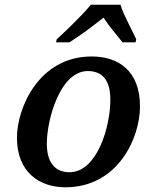

<svg xmlns="http://www.w3.org/2000/svg" viewBox="-20 -786 648 816"><path d="M218 -606H275C332 -643 361 -665 420 -711C447 -670 470 -645 501 -606H556L559 -619C545 -651 504 -724 492 -766H366C332 -723 250 -645 221 -619ZM258 10C480 10 575 -198 575 -334C575 -485 483 -546 370 -546C143 -546 52 -324 52 -201C52 -51 151 10 258 10ZM275 -54C213 -54 179 -97 179 -175C179 -277 235 -484 353 -484C416 -484 449 -444 449 -363C449 -245 392 -54 275 -54Z"/></svg>

Font: Noto Serif Semi
Style: Italic
Weight: 600
Italic angle: -12°
Designer: Monotype Design Team
Foundry: Monotype Imaging Inc.
Version: Version 1.901